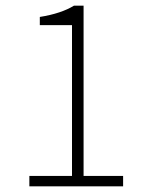

<svg xmlns="http://www.w3.org/2000/svg" viewBox="-20 -660 517 680"><path d="M84 0H416V-37H276V-640H242C213 -622 172 -608 121 -600V-571H235V-37H84Z"/></svg>

Font: Source Sans Pro Light
Style: Regular
Weight: 300
Designer: Paul D. Hunt
Foundry: Adobe Systems Incorporated
Version: Version 3.006;hotconv 1.0.111;makeotfexe 2.5.65597